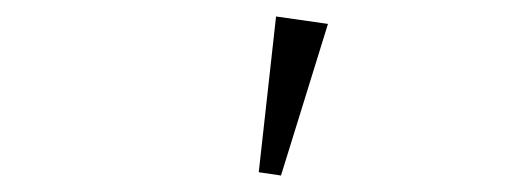

<svg xmlns="http://www.w3.org/2000/svg" viewBox="-20 -786 640 233"><path d="M294 -577 315 -766 378 -757 321 -573Z"/></svg>

Font: IBM Plex Serif Light
Style: Regular
Weight: 300
Designer: Mike Abbink, Paul van der Laan, Pieter van Rosmalen
Foundry: Bold Monday
Version: Version 3.001